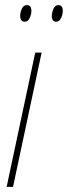

<svg xmlns="http://www.w3.org/2000/svg" viewBox="-20 -732 266 752"><path d="M6 0 118 -526H143L31 0ZM77 -647Q90 -647 96.5 -662Q103 -677 103 -689Q103 -712 85 -712Q72 -712 65.5 -697.5Q59 -683 59 -670Q59 -647 77 -647ZM200 -647Q213 -647 219.5 -662Q226 -677 226 -689Q226 -712 209 -712Q196 -712 189.5 -697.5Q183 -683 183 -670Q183 -647 200 -647Z"/></svg>

Font: Noto Sans Display Condensed Thin
Style: Italic
Weight: 250
Width: 3
Italic angle: -12°
Designer: Monotype Design Team
Foundry: Monotype Imaging Inc.
Version: Version 1.900